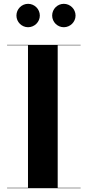

<svg xmlns="http://www.w3.org/2000/svg" viewBox="-20 -985 458 1005"><path d="M253 -903.5C253 -870 280.5 -842.5 314 -842.5C347.5 -842.5 375.5 -870 375.5 -903.5C375.5 -937.5 347.5 -965 314 -965C280.5 -965 253 -937.5 253 -903.5ZM66 -903.5C66 -870 93.5 -842.5 127 -842.5C160.5 -842.5 188.5 -870 188.5 -903.5C188.5 -937.5 160.5 -965 127 -965C93.5 -965 66 -937.5 66 -903.5ZM17 -2V0H402V-2H282V-748H402V-750H17V-748H126.5V-2Z"/></svg>

Font: Bodoni* 96pt
Style: Bold
Weight: 700
Version: Version 2.3